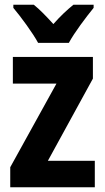

<svg xmlns="http://www.w3.org/2000/svg" viewBox="-20 -786 440 806"><path d="M140 -606H269C292 -649 342 -715 373 -753V-766H288C260 -743 235 -720 204 -685C174 -718 147 -746 122 -766H36V-753C68 -715 118 -647 140 -606ZM378 0V-111H181L370 -456V-547H34V-435H217L23 -84V0Z"/></svg>

Font: Noto Sans Hebrew Condensed
Style: Bold
Weight: 700
Width: 3
Designer: Monotype Design Team
Foundry: Monotype Imaging Inc.
Version: Version 2.004